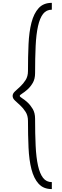

<svg xmlns="http://www.w3.org/2000/svg" viewBox="-20 -891 436 1344"><path d="M118.2 -219.7Q118.2 -213.9 134.8 -203.6Q151.4 -193.4 171.9 -174.8Q192.4 -156.2 209 -128.4Q225.6 -100.6 225.6 -59.6Q225.6 46.9 229.5 129.4Q233.4 211.9 246.1 268.6Q258.8 325.2 281.7 354.5Q304.7 383.8 342.8 383.8V432.6Q284.2 432.6 250.5 395.5Q216.8 358.4 200.2 293.9Q183.6 229.5 179.7 142.1Q175.8 54.7 175.8 -44.9Q175.8 -82 159.2 -107.9Q142.6 -133.8 122.1 -152.8Q101.6 -171.9 85 -187Q68.4 -202.1 68.4 -219.7Q68.4 -236.3 85 -251.5Q101.6 -266.6 122.1 -285.6Q142.6 -304.7 159.2 -330.6Q175.8 -356.4 175.8 -393.6Q175.8 -493.2 179.7 -580.6Q183.6 -668 200.2 -732.4Q216.8 -796.9 250.5 -834Q284.2 -871.1 342.8 -871.1V-823.2Q304.7 -823.2 281.7 -793.9Q258.8 -764.6 246.1 -708Q233.4 -651.4 229.5 -568.4Q225.6 -485.4 225.6 -378.9Q225.6 -337.9 209 -310.1Q192.4 -282.2 171.9 -264.2Q151.4 -246.1 134.8 -235.8Q118.2 -225.6 118.2 -219.7Z"/></svg>

Font: Padauk GrcRegTest
Style: Regular
Weight: 500
Designer: Debbi Hosken
Foundry: SIL
Version: Version 2.0